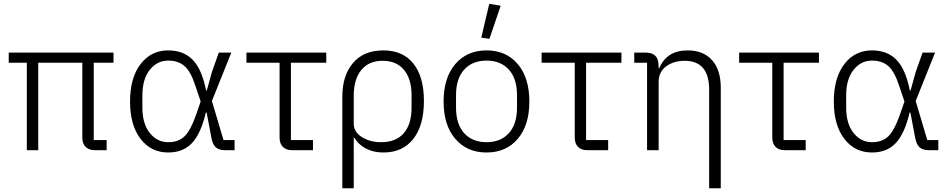

<svg xmlns="http://www.w3.org/2000/svg" viewBox="-20 -790 4994 1010"><path d="M121.1 0V-460H25.9V-513.2H577.1V-460H473.1V-53.2H541V0H479Q447.8 0 430.4 -17.6Q413.1 -35.2 413.1 -64V-460H181.2V0Z M864.7 12.2Q774.4 12.2 719.2 -59.8Q664.1 -131.8 664.1 -255.9Q664.1 -380.4 719.2 -452.6Q774.4 -524.9 864.7 -524.9Q945.3 -524.9 993.7 -475.3Q1042 -425.8 1064 -314H1067.9L1094.7 -411.1L1130.9 -513.2H1196.8L1094.7 -258.8L1155.8 -53.2H1213.9V0H1164.1Q1131.8 0 1115 -15.1Q1098.1 -30.3 1091.8 -66.9L1066.9 -198.2H1063Q1036.6 -86.9 990 -37.4Q943.4 12.2 864.7 12.2ZM864.7 -42Q918.5 -42 950.4 -72.8Q982.4 -103.5 1010.7 -184.1L1035.6 -255.9L1009.8 -333Q984.9 -411.6 951.9 -441.4Q918.9 -471.2 864.7 -471.2Q806.6 -471.2 767.8 -422.4Q729 -373.5 729 -288.1V-224.1Q729 -139.2 767.8 -90.6Q806.6 -42 864.7 -42Z M1516.6 0Q1484.9 0 1467.8 -17.6Q1450.7 -35.2 1450.7 -65.9V-460H1276.4V-513.2H1696.3V-460H1510.3V-53.2H1626.5V0Z M1780.8 200.2V-282.2Q1780.8 -392.6 1836.9 -458.7Q1893.1 -524.9 1996.6 -524.9Q2099.1 -524.9 2154.5 -455.6Q2210 -386.2 2210 -258.8Q2210 -129.4 2153.6 -58.6Q2097.2 12.2 1997.6 12.2Q1943.8 12.2 1904.1 -9Q1864.3 -30.3 1844.7 -64.9H1840.8V200.2ZM1984.9 -42Q2063 -42 2104 -89.4Q2145 -136.7 2145 -224.1V-289.1Q2145 -374.5 2105.2 -422.4Q2065.4 -470.2 1992.7 -470.2Q1920.4 -470.2 1880.6 -421.9Q1840.8 -373.5 1840.8 -285.2V-139.2Q1840.8 -96.2 1883.3 -69.1Q1925.8 -42 1984.9 -42Z M2554.7 -585.9 2511.7 -591.8 2553.7 -770 2613.8 -759.8ZM2313.5 -255.9Q2313.5 -380.9 2375 -452.9Q2436.5 -524.9 2539.6 -524.9Q2642.6 -524.9 2703.6 -452.9Q2764.6 -380.9 2764.6 -255.9Q2764.6 -131.3 2703.6 -59.6Q2642.6 12.2 2539.6 12.2Q2436.5 12.2 2375 -59.6Q2313.5 -131.3 2313.5 -255.9ZM2539.6 -42Q2613.8 -42 2656.7 -89.4Q2699.7 -136.7 2699.7 -224.1V-289.1Q2699.7 -376.5 2656.7 -423.8Q2613.8 -471.2 2539.6 -471.2Q2464.8 -471.2 2421.9 -423.8Q2378.9 -376.5 2378.9 -289.1V-224.1Q2378.9 -136.7 2421.9 -89.4Q2464.8 -42 2539.6 -42Z M3069.3 0Q3037.6 0 3020.5 -17.6Q3003.4 -35.2 3003.4 -65.9V-460H2829.1V-513.2H3249V-460H3063V-53.2H3179.2V0Z M3710.4 200.2V-317.9Q3710.4 -470.2 3581.5 -470.2Q3524.4 -470.2 3484.6 -441.2Q3444.8 -412.1 3444.8 -358.9V0H3383.8V-460H3316.4V-513.2H3377.4Q3439.5 -513.2 3443.8 -454.1L3444.8 -431.2H3447.8Q3487.3 -524.9 3597.7 -524.9Q3679.7 -524.9 3725.6 -473.6Q3771.5 -422.4 3771.5 -329.1V200.2Z M4108.4 0Q4076.7 0 4059.6 -17.6Q4042.5 -35.2 4042.5 -65.9V-460H3868.2V-513.2H4288.1V-460H4102.1V-53.2H4218.3V0Z M4566.9 12.2Q4476.6 12.2 4421.4 -59.8Q4366.2 -131.8 4366.2 -255.9Q4366.2 -380.4 4421.4 -452.6Q4476.6 -524.9 4566.9 -524.9Q4647.5 -524.9 4695.8 -475.3Q4744.1 -425.8 4766.1 -314H4770L4796.9 -411.1L4833 -513.2H4898.9L4796.9 -258.8L4857.9 -53.2H4916V0H4866.2Q4834 0 4817.1 -15.1Q4800.3 -30.3 4793.9 -66.9L4769 -198.2H4765.1Q4738.8 -86.9 4692.1 -37.4Q4645.5 12.2 4566.9 12.2ZM4566.9 -42Q4620.6 -42 4652.6 -72.8Q4684.6 -103.5 4712.9 -184.1L4737.8 -255.9L4711.9 -333Q4687 -411.6 4654.1 -441.4Q4621.1 -471.2 4566.9 -471.2Q4508.8 -471.2 4470 -422.4Q4431.2 -373.5 4431.2 -288.1V-224.1Q4431.2 -139.2 4470 -90.6Q4508.8 -42 4566.9 -42Z"/></svg>

Font: Anuphan Light
Style: Regular
Weight: 300
Designer: Mike Abbink, Paul van der Laan, Pieter van Rosmalen, Mint Tantisuwanna
Foundry: Bold Monday; Cadson Demak
Version: Version 3.002;hotconv 1.0.109;makeotfexe 2.5.65596